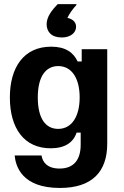

<svg xmlns="http://www.w3.org/2000/svg" viewBox="-20 -741 607 940"><path d="M282.5 -557.5C326.7 -557.5 352.5 -581.7 352.5 -610C352.5 -637.5 328.3 -650 310 -653.3C318.3 -672.5 338.3 -700 354.2 -716.7V-720.8H262.5C235 -692.5 208.3 -659.2 208.3 -622.5C208.3 -586.7 230.8 -557.5 282.5 -557.5ZM273.3 179.2C430.8 179.2 505 100 505 -37.5V-500H380V-440H360C340 -484.2 300 -512.5 230.8 -512.5C95 -512.5 28.3 -409.2 28.3 -264.2C28.3 -112.5 98.3 -15 228.3 -15C297.5 -15 339.2 -43.3 355 -91.7H375V-32.5C375 41.7 340.8 84.2 271.7 84.2C210.8 84.2 188.3 52.5 183.3 20H51.7C56.7 72.5 86.7 179.2 273.3 179.2ZM265 -110C204.2 -110 165 -159.2 165 -264.2C165 -366.7 204.2 -417.5 265 -417.5C330.8 -417.5 370 -358.3 370 -264.2C370 -170 330.8 -110 265 -110Z"/></svg>

Font: Familjen Grotesk
Style: Bold
Weight: 700
Designer: Anders Wikstroem, Jonas Baeckman, Matilda Gysing, Kristian Moeller
Foundry: Familjen STHLM AB
Version: Version 2.000